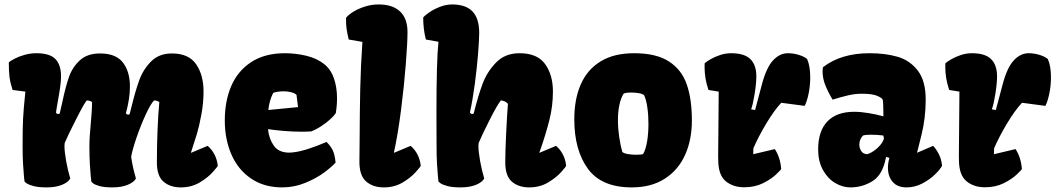

<svg xmlns="http://www.w3.org/2000/svg" viewBox="-20 -812 4632 842"><path d="M91.3 -410.2 35.2 -417.5Q24.9 -449.2 21.7 -474.1Q18.6 -499 18.6 -538.6Q26.4 -545.4 44.7 -554.9Q63 -564.5 88.1 -571.5Q113.3 -578.6 139.2 -578.6Q198.2 -578.6 222.9 -553.2Q247.6 -527.8 247.6 -477.1Q247.6 -448.7 239.3 -400.4Q225.6 -322.8 225.6 -318.8Q225.6 -316.4 229 -314.2Q232.4 -312 236.3 -312Q240.7 -312 242.2 -315.4Q241.7 -313.5 253.4 -364.7Q267.6 -432.1 282.5 -474.6Q297.4 -517.1 330.1 -547.4Q362.8 -577.6 418.9 -577.6Q488.3 -577.6 519 -537.8Q549.8 -498 549.8 -432.1Q549.8 -379.9 532.2 -315.9Q532.2 -313.5 535.6 -311.3Q539.1 -309.1 543 -309.1Q547.4 -309.1 548.8 -312.5L555.7 -339.8Q573.2 -412.1 590.6 -460Q607.9 -507.8 642.8 -542.7Q677.7 -577.6 733.9 -577.6Q807.6 -577.6 840.1 -530.3Q872.6 -482.9 872.6 -411.1Q872.6 -360.4 863 -309.1Q853.5 -257.8 843 -223.1Q832.5 -188.5 817.4 -143.1L818.4 -142.1L890.6 -172.4Q928.7 -139.6 935.1 -85.4Q935.1 -82 913.1 -57.4Q891.1 -32.7 855.2 -11.5Q819.3 9.8 772.9 9.8Q726.6 9.8 697.3 -15.1Q668 -40 668 -100.1Q668 -167 670.7 -237.5Q673.3 -308.1 678.7 -364.3Q670.4 -371.1 655.8 -371.6Q641.1 -357.4 619.1 -309.8Q597.2 -262.2 578.6 -208.3Q560.1 -154.3 555.2 -124Q562 -76.2 576.2 -29.3Q567.4 -12.7 540 -1.5Q512.7 9.8 472.7 9.8Q436.5 9.8 416 3.9Q395.5 -2 387.9 -8.3Q380.4 -14.6 380.4 -16.6Q379.9 -21 377.9 -39.8Q376 -58.6 374 -92.5Q372.1 -126.5 372.1 -169.9Q372.1 -211.4 378.4 -273.9Q378.9 -281.7 381.3 -311Q383.8 -340.3 383.8 -364.3Q375.5 -371.1 360.8 -371.6Q352.5 -365.2 314.5 -290.5Q276.4 -215.8 263.7 -185.1Q262.7 -178.2 262.7 -171.9Q262.7 -147.5 270 -106.2Q277.3 -64.9 288.1 -29.3Q279.3 -12.7 252 -1.5Q224.6 9.8 184.6 9.8Q148.4 9.8 126.7 3.9Q105 -2 96.2 -8.5Q87.4 -15.1 87.4 -16.6Q86.9 -21 85 -39.8Q83 -58.6 81.1 -92.5Q79.1 -126.5 79.1 -169.9Q79.1 -249.5 81.1 -290.3Q83 -331.1 91.3 -410.2Z M1230 -578.6Q1276.4 -578.6 1322.8 -567.6Q1369.1 -556.6 1401.4 -531.2Q1431.2 -507.3 1444.6 -468Q1458 -428.7 1458 -380.9Q1458 -349.1 1452.6 -315.9Q1446.8 -306.2 1429.7 -290.3Q1412.6 -274.4 1389.6 -259.3Q1366.7 -244.1 1345.2 -235.8Q1324.7 -234.4 1302.7 -234.4Q1264.2 -234.4 1224.6 -237.8Q1185.1 -241.2 1155.3 -245.6Q1159.2 -204.1 1180.7 -173.3Q1202.1 -142.6 1249 -142.6Q1253.4 -142.6 1263.2 -143.6Q1293 -146.5 1332.8 -159.4Q1372.6 -172.4 1412.1 -189.5Q1430.7 -170.9 1439.5 -152.3Q1448.2 -133.8 1451.7 -99.1Q1436.5 -81.5 1402.6 -56.2Q1368.7 -30.8 1319.8 -10.5Q1271 9.8 1217.8 9.8Q1137.7 9.8 1080.8 -29.1Q1023.9 -67.9 994.9 -134.5Q965.8 -201.2 965.8 -283.7Q965.8 -368.2 994.1 -434.6Q1022.5 -501 1081.8 -539.8Q1141.1 -578.6 1230 -578.6ZM1280.3 -396Q1273.4 -403.3 1257.3 -407.5Q1241.2 -411.6 1223.6 -411.6Q1209.5 -411.6 1195.1 -409.2Q1180.7 -406.7 1177.7 -403.8Q1161.1 -371.1 1156.7 -329.6L1287.1 -342.3Z M1509.3 -638.7Q1502 -668.5 1499.5 -688.2Q1497.1 -708 1497.6 -733.9Q1507.8 -747.1 1529.5 -760.5Q1551.3 -773.9 1580.3 -783.2Q1609.4 -792.5 1640.6 -792.5Q1701.7 -792.5 1734.4 -761.7Q1767.1 -731 1767.1 -670.9Q1767.1 -627.9 1759.8 -532.7Q1752.4 -437.5 1738.8 -330.3Q1725.1 -223.1 1707.5 -143.1L1708.5 -142.1L1780.8 -172.4Q1818.8 -139.6 1825.2 -85.4Q1825.2 -82 1803.2 -57.4Q1781.2 -32.7 1745.4 -11.5Q1709.5 9.8 1663.1 9.8Q1614.7 9.8 1584.7 -17.1Q1554.7 -43.9 1556.2 -108.9L1557.1 -196.8Q1557.6 -321.8 1559.8 -421.9Q1562 -522 1569.3 -628.4Z M1894 -317.4Q1894 -543.9 1902.8 -628.9L1847.7 -638.7Q1835.9 -683.6 1835.9 -735.4Q1843.3 -744.6 1863.3 -758.3Q1883.3 -772 1909.9 -782.2Q1936.5 -792.5 1962.9 -792.5Q2022.9 -792.5 2052.2 -761.7Q2081.5 -731 2081.5 -667.5Q2081.5 -639.6 2076.7 -577.9Q2071.8 -516.1 2062.5 -445.6Q2053.2 -375 2041 -319.8Q2041 -316.9 2044.4 -314.5Q2047.9 -312 2051.8 -312Q2056.2 -312 2057.6 -315.4Q2077.1 -393.1 2096.7 -445.3Q2116.2 -497.6 2155.8 -538.1Q2195.3 -578.6 2258.3 -578.6Q2336.4 -578.6 2370.6 -531Q2404.8 -483.4 2404.8 -411.1Q2404.8 -346.7 2389.6 -286.9Q2374.5 -227.1 2352.1 -162.1Q2353 -164.6 2345.2 -143.1L2346.2 -142.1L2418.5 -172.4Q2456.5 -139.6 2462.9 -85.4Q2462.9 -82 2440.9 -57.4Q2418.9 -32.7 2383.1 -11.5Q2347.2 9.8 2300.8 9.8Q2254.4 9.8 2225.1 -15.1Q2195.8 -40 2195.8 -100.1Q2195.8 -147.9 2199.7 -228Q2203.6 -308.1 2207.5 -356.9Q2194.8 -370.6 2176.3 -371.6Q2159.2 -349.6 2126 -283.7Q2092.8 -217.8 2079.1 -185.1Q2078.1 -178.2 2078.1 -171.9Q2078.1 -147.5 2085.4 -106.2Q2092.8 -64.9 2103.5 -29.3Q2094.7 -12.7 2067.4 -1.5Q2040 9.8 2000 9.8Q1963.9 9.8 1942.1 3.9Q1920.4 -2 1911.6 -8.5Q1902.8 -15.1 1902.8 -16.6Q1902.3 -21 1900.4 -39.8Q1898.4 -58.6 1896.5 -92.5Q1894.5 -126.5 1894.5 -169.9Z M2760.7 -578.6Q2858.4 -578.6 2914.1 -542.2Q2969.7 -505.9 2991.9 -441.4Q3014.2 -377 3014.2 -283.7Q3014.2 -199.2 2984.6 -133.1Q2955.1 -66.9 2895.8 -28.6Q2836.4 9.8 2750.5 9.8Q2617.7 9.8 2558.1 -72Q2498.5 -153.8 2498.5 -288.6Q2498.5 -377 2526.9 -441.9Q2555.2 -506.8 2613.8 -542.7Q2672.4 -578.6 2760.7 -578.6ZM2800.8 -137.2Q2812 -156.7 2817.9 -192.4Q2823.7 -228 2823.7 -269.5Q2823.7 -307.6 2818.8 -341.1Q2814 -374.5 2805.2 -393.6Q2799.8 -399.9 2783.7 -403.1Q2767.6 -406.2 2748.5 -406.2Q2723.6 -406.2 2714.4 -400.9Q2689.9 -358.9 2689.9 -284.2Q2689.9 -249 2695.3 -212.4Q2700.7 -175.8 2709 -146Q2714.8 -139.6 2732.9 -136.5Q2751 -133.3 2770.5 -133.3Q2795.4 -133.3 2800.8 -137.2Z M3130.4 -233.9Q3131.8 -395 3131.8 -410.2L3086.9 -417.5Q3077.6 -445.3 3073.7 -469.7Q3069.8 -494.1 3069.8 -519Q3069.8 -529.3 3070.3 -534.7Q3078.6 -542 3096.2 -552.2Q3113.8 -562.5 3137.7 -570.6Q3161.6 -578.6 3186.5 -578.6Q3244.6 -578.6 3270.8 -552.7Q3296.9 -526.9 3296.9 -477.1Q3296.9 -446.8 3289.3 -399.7Q3281.7 -352.5 3273.9 -332.5L3291.5 -329.6L3320.8 -439.9Q3340.3 -514.6 3369.6 -546.6Q3398.9 -578.6 3435.5 -578.6Q3459.5 -578.6 3483.2 -571.3Q3506.8 -564 3519.5 -553.2Q3533.2 -522.9 3533.2 -472.7Q3533.2 -437.5 3526.4 -403.1Q3519.5 -368.7 3508.8 -347.7L3406.2 -361.3Q3375 -328.1 3339.8 -269.3Q3304.7 -210.4 3283.7 -161.1L3283.2 -135.7L3377.9 -158.2Q3401.9 -121.6 3405.8 -71.3Q3405.8 -68.4 3383.8 -47.4Q3361.8 -26.4 3325.9 -8.5Q3290 9.3 3243.7 9.3Q3195.8 9.3 3163.8 -16.4Q3131.8 -42 3129.9 -103Q3129.4 -110.4 3129.4 -130.9Q3129.4 -151.9 3130.4 -233.9Z M3854 -301.8V-316.9Q3854 -332 3853.3 -350.6Q3852.5 -369.1 3851.1 -375Q3846.7 -383.3 3825.9 -392.1Q3805.2 -400.9 3758.3 -400.9Q3729.5 -400.9 3699 -393.8Q3668.5 -386.7 3631.3 -375Q3611.3 -408.2 3599.4 -438.2Q3587.4 -468.3 3587.4 -498.5Q3587.4 -507.8 3588.9 -517.1Q3668 -578.6 3793.5 -578.6Q3862.8 -578.6 3916.5 -563Q3970.2 -547.4 4004.9 -502.4Q4039.6 -457.5 4039.6 -375Q4039.6 -294.4 4020.8 -219Q4002 -143.6 4001.5 -142.1L4072.3 -172.4Q4086.4 -157.2 4097.4 -135.5Q4108.4 -113.8 4111.3 -85.4Q4104.5 -70.8 4081.5 -48.1Q4058.6 -25.4 4025.4 -7.8Q3992.2 9.8 3956.1 9.8Q3915.5 9.8 3894.8 -14.2Q3874 -38.1 3874 -76.2Q3874 -97.7 3880.4 -119.6L3865.7 -124Q3852.1 -46.9 3807.6 -18.6Q3763.2 9.8 3709.5 9.8Q3674.3 9.8 3641.6 -10Q3608.9 -29.8 3588.4 -67.6Q3567.9 -105.5 3567.9 -156.2Q3567.9 -237.3 3608.4 -279.5Q3648.9 -321.8 3726.1 -321.8Q3754.9 -321.8 3789.8 -315.9Q3824.7 -310.1 3854 -301.8ZM3856.4 -206.1 3853.5 -217.8Q3827.6 -221.2 3798.3 -221.2Q3773.4 -221.2 3764.2 -217.3Q3748.5 -199.7 3748.5 -178.2Q3748.5 -162.6 3756.6 -149.9Q3764.6 -137.2 3781.7 -135.7Q3793.9 -138.2 3810.8 -149.4Q3827.6 -160.6 3840.8 -176.3Q3854 -191.9 3856.4 -206.1Z M4186 -233.9Q4187.5 -395 4187.5 -410.2L4142.6 -417.5Q4133.3 -445.3 4129.4 -469.7Q4125.5 -494.1 4125.5 -519Q4125.5 -529.3 4126 -534.7Q4134.3 -542 4151.9 -552.2Q4169.4 -562.5 4193.4 -570.6Q4217.3 -578.6 4242.2 -578.6Q4300.3 -578.6 4326.4 -552.7Q4352.5 -526.9 4352.5 -477.1Q4352.5 -446.8 4345 -399.7Q4337.4 -352.5 4329.6 -332.5L4347.2 -329.6L4376.5 -439.9Q4396 -514.6 4425.3 -546.6Q4454.6 -578.6 4491.2 -578.6Q4515.1 -578.6 4538.8 -571.3Q4562.5 -564 4575.2 -553.2Q4588.9 -522.9 4588.9 -472.7Q4588.9 -437.5 4582 -403.1Q4575.2 -368.7 4564.5 -347.7L4461.9 -361.3Q4430.7 -328.1 4395.5 -269.3Q4360.4 -210.4 4339.4 -161.1L4338.9 -135.7L4433.6 -158.2Q4457.5 -121.6 4461.4 -71.3Q4461.4 -68.4 4439.5 -47.4Q4417.5 -26.4 4381.6 -8.5Q4345.7 9.3 4299.3 9.3Q4251.5 9.3 4219.5 -16.4Q4187.5 -42 4185.5 -103Q4185.1 -110.4 4185.1 -130.9Q4185.1 -151.9 4186 -233.9Z"/></svg>

Font: Kavoon
Style: Regular
Weight: 400
Designer: Viktoriya Grabowska
Foundry: Viktoriya Grabowska
Version: Version 1.004; ttfautohint (v1.4.1)